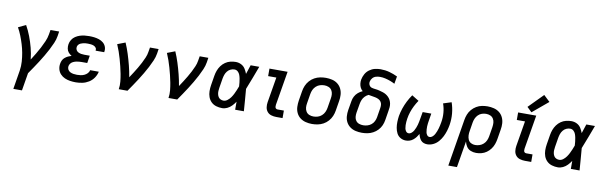

<svg xmlns="http://www.w3.org/2000/svg" viewBox="-57 -1381 6882 2190"><g transform="rotate(10 3384.0 -286.5)"><path d="M131 205H231L265 0Q291 -38 317 -76Q343 -114 367.5 -152.5Q392 -191 415.5 -230.5Q439 -270 460 -310.5Q481 -351 499 -392.5Q517 -434 524 -477L532 -530H432L423 -477Q416 -435 398 -394Q380 -353 359.5 -313.5Q339 -274 315.5 -235.5Q292 -197 268 -159Q261 -227 244 -292Q227 -357 203.5 -419Q180 -481 148 -538L61 -496Q85 -453 103 -407.5Q121 -362 135.5 -314.5Q150 -267 159 -218Q168 -169 171.5 -117.5Q175 -66 167 -14Z M818 8Q856 8 894.5 0Q933 -8 968 -29.5Q1003 -51 1026 -85Q1049 -119 1057 -157H957Q953 -136 937 -119.5Q921 -103 901 -94Q881 -85 860 -82Q839 -79 818 -79Q797 -79 777 -82Q757 -85 739 -94Q721 -103 711.5 -120.5Q702 -138 705 -159Q708 -176 719 -190.5Q730 -205 746.5 -213Q763 -221 779.5 -225Q796 -229 812.5 -230.5Q829 -232 846 -232H910L924 -319H861Q842 -319 824 -322Q806 -325 790 -333Q774 -341 765.5 -357Q757 -373 760 -392Q762 -406 772 -418Q782 -430 796 -436Q810 -442 824 -445.5Q838 -449 852 -450Q866 -451 880 -451Q897 -451 914 -449Q931 -447 946.5 -441Q962 -435 972.5 -421.5Q983 -408 980 -391Q980 -389 979 -387H1079Q1080 -391 1080 -395Q1085 -425 1074.5 -451.5Q1064 -478 1042.5 -495.5Q1021 -513 994 -522Q967 -531 938.5 -534.5Q910 -538 880 -538Q854 -538 826.5 -535Q799 -532 772.5 -523.5Q746 -515 721.5 -499Q697 -483 681.5 -458Q666 -433 662 -406Q658 -381 662.5 -355.5Q667 -330 683 -311.5Q699 -293 720 -281Q700 -275 681 -266Q662 -257 645 -243Q628 -229 619 -210Q610 -191 607 -171Q601 -138 609.5 -106Q618 -74 639.5 -51Q661 -28 690 -15Q719 -2 752 3Q785 8 818 8Z M1316 0H1417Q1443 -38 1469 -76Q1495 -114 1519.5 -152.5Q1544 -191 1567.5 -230.5Q1591 -270 1612 -310.5Q1633 -351 1651 -392.5Q1669 -434 1676 -477L1684 -530H1584L1575 -477Q1570 -443 1555.5 -409.5Q1541 -376 1524.5 -343.5Q1508 -311 1489 -279.5Q1470 -248 1450.5 -217Q1431 -186 1410 -155Q1399 -222 1382.5 -287Q1366 -352 1346 -415Q1326 -478 1300 -538L1209 -503Q1226 -464 1240 -424Q1254 -384 1265.5 -343Q1277 -302 1287.5 -260Q1298 -218 1306 -175.5Q1314 -133 1318.5 -89Q1323 -45 1316 0Z M1892 0H1993Q2019 -38 2045 -76Q2071 -114 2095.5 -152.5Q2120 -191 2143.5 -230.5Q2167 -270 2188 -310.5Q2209 -351 2227 -392.5Q2245 -434 2252 -477L2260 -530H2160L2151 -477Q2146 -443 2131.5 -409.5Q2117 -376 2100.5 -343.5Q2084 -311 2065 -279.5Q2046 -248 2026.5 -217Q2007 -186 1986 -155Q1975 -222 1958.5 -287Q1942 -352 1922 -415Q1902 -478 1876 -538L1785 -503Q1802 -464 1816 -424Q1830 -384 1841.5 -343Q1853 -302 1863.5 -260Q1874 -218 1882 -175.5Q1890 -133 1894.5 -89Q1899 -45 1892 0Z M2514 8Q2544 8 2573 -6Q2602 -20 2624 -43Q2646 -66 2664 -93Q2664 -47 2664 0H2765Q2760 -64 2755.5 -128Q2751 -192 2745 -256Q2773 -324 2798.5 -393Q2824 -462 2850 -530H2750Q2732 -477 2715 -424Q2704 -454 2687 -481Q2670 -508 2640.5 -523Q2611 -538 2577 -538Q2546 -538 2515 -530.5Q2484 -523 2456.5 -504Q2429 -485 2409.5 -458Q2390 -431 2379 -401Q2368 -371 2363 -340L2345 -230Q2339 -194 2339.5 -158.5Q2340 -123 2351.5 -91Q2363 -59 2387 -35.5Q2411 -12 2444.5 -2Q2478 8 2514 8ZM2514 -79Q2496 -79 2479.5 -87Q2463 -95 2454 -110Q2445 -125 2441.5 -142.5Q2438 -160 2439 -178.5Q2440 -197 2443 -216L2461 -326Q2465 -348 2472.5 -370Q2480 -392 2495.5 -411.5Q2511 -431 2533 -441Q2555 -451 2577 -451Q2600 -451 2616.5 -436Q2633 -421 2640.5 -400.5Q2648 -380 2652 -358.5Q2656 -337 2658.5 -314.5Q2661 -292 2662 -270Q2653 -246 2643.5 -223Q2634 -200 2622.5 -177Q2611 -154 2596 -133Q2581 -112 2559.5 -95.5Q2538 -79 2514 -79Z M3140 0H3213V-87H3140Q3128 -87 3120 -94.5Q3112 -102 3111.5 -113.5Q3111 -125 3112 -136L3178 -530H2968V-443H3063L3014 -150Q3009 -120 3013 -90.5Q3017 -61 3035 -39Q3053 -17 3081.5 -8.5Q3110 0 3140 0Z M3554 8Q3587 8 3620.5 1.5Q3654 -5 3685 -22Q3716 -39 3740 -66Q3764 -93 3777.5 -125Q3791 -157 3796 -190L3814 -300Q3821 -338 3819 -375Q3817 -412 3801.5 -444.5Q3786 -477 3758 -499Q3730 -521 3694 -529.5Q3658 -538 3621 -538Q3588 -538 3554.5 -531.5Q3521 -525 3490 -508Q3459 -491 3435 -464Q3411 -437 3397.5 -405Q3384 -373 3379 -340L3361 -230Q3355 -192 3356.5 -155Q3358 -118 3373.5 -85.5Q3389 -53 3417 -31.5Q3445 -10 3481 -1Q3517 8 3554 8ZM3556 -79Q3530 -79 3507 -88.5Q3484 -98 3471 -119Q3458 -140 3456 -165Q3454 -190 3459 -216L3477 -326Q3481 -351 3492 -375Q3503 -399 3523.5 -417.5Q3544 -436 3569 -443.5Q3594 -451 3619 -451Q3645 -451 3668 -441.5Q3691 -432 3704 -411.5Q3717 -391 3719 -365.5Q3721 -340 3716 -314L3698 -204Q3694 -179 3683 -155Q3672 -131 3651.5 -112.5Q3631 -94 3606 -86.5Q3581 -79 3556 -79Z M4132 8Q4164 8 4196.5 2Q4229 -4 4260 -20.5Q4291 -37 4315 -62.5Q4339 -88 4352.5 -119Q4366 -150 4371 -183L4388 -288Q4392 -310 4394 -332Q4396 -354 4392 -375.5Q4388 -397 4378.5 -415.5Q4369 -434 4354.5 -448.5Q4340 -463 4322.5 -473.5Q4305 -484 4284.5 -490Q4264 -496 4243.5 -501.5Q4223 -507 4201 -509Q4179 -511 4158 -516.5Q4137 -522 4126.5 -541Q4116 -560 4120 -582Q4124 -605 4140.5 -624Q4157 -643 4180 -649.5Q4203 -656 4226 -656Q4258 -656 4288 -649Q4318 -642 4346.5 -631.5Q4375 -621 4401 -607L4416 -694Q4371 -716 4321.5 -729.5Q4272 -743 4219 -743Q4186 -743 4152.5 -735Q4119 -727 4089.5 -705.5Q4060 -684 4043 -652.5Q4026 -621 4020 -588Q4016 -564 4019 -540Q4022 -516 4032.5 -495.5Q4043 -475 4060 -461Q4032 -449 4008.5 -429Q3985 -409 3971 -382Q3957 -355 3953 -327L3935 -221Q3929 -184 3931.5 -147.5Q3934 -111 3950.5 -80Q3967 -49 3995.5 -28.5Q4024 -8 4059.5 0Q4095 8 4132 8ZM4132 -79Q4107 -79 4084.5 -87Q4062 -95 4048 -114Q4034 -133 4031.5 -157.5Q4029 -182 4033 -207L4051 -312Q4055 -336 4064.5 -359.5Q4074 -383 4092.5 -402Q4111 -421 4134 -431Q4154 -427 4174 -424Q4194 -421 4213.5 -417Q4233 -413 4250.5 -404.5Q4268 -396 4279.5 -380Q4291 -364 4292.5 -343.5Q4294 -323 4290 -302L4273 -197Q4269 -173 4257.5 -149.5Q4246 -126 4225.5 -109.5Q4205 -93 4180.5 -86Q4156 -79 4132 -79Z M4642 8Q4664 8 4685.5 1Q4707 -6 4725.5 -21Q4744 -36 4758 -54.5Q4772 -73 4783 -93Q4787 -74 4795 -55Q4803 -36 4816 -21Q4829 -6 4848.5 1Q4868 8 4889 8Q4925 8 4959 -8.5Q4993 -25 5018 -54Q5043 -83 5059.5 -116Q5076 -149 5086.5 -183.5Q5097 -218 5103 -253Q5114 -321 5108 -386.5Q5102 -452 5081 -513L4987 -483Q5005 -433 5009.5 -377.5Q5014 -322 5004 -266Q5001 -248 4997 -230Q4993 -212 4988 -194Q4983 -176 4976 -158.5Q4969 -141 4960 -124Q4951 -107 4935.5 -93Q4920 -79 4902 -79Q4884 -79 4873 -93Q4862 -107 4858.5 -124Q4855 -141 4854 -158.5Q4853 -176 4853.5 -193.5Q4854 -211 4856.5 -229Q4859 -247 4862 -265L4875 -345H4775L4761 -265Q4758 -247 4754.5 -229Q4751 -211 4746 -193Q4741 -175 4734 -157.5Q4727 -140 4717.5 -123Q4708 -106 4692.5 -92.5Q4677 -79 4659 -79Q4640 -79 4628.5 -94Q4617 -109 4613.5 -127.5Q4610 -146 4609.5 -164.5Q4609 -183 4610.5 -202.5Q4612 -222 4615 -241Q4621 -280 4633.5 -318Q4646 -356 4664.5 -392.5Q4683 -429 4706 -463L4625 -513Q4597 -473 4575.5 -430.5Q4554 -388 4539 -343.5Q4524 -299 4516 -254Q4511 -219 4510 -184.5Q4509 -150 4514.5 -117Q4520 -84 4535 -54.5Q4550 -25 4579 -8.5Q4608 8 4642 8Z M5169 205H5269L5320 -100Q5327 -69 5344.5 -42.5Q5362 -16 5392 -4Q5422 8 5455 8Q5486 8 5517 0Q5548 -8 5575 -27Q5602 -46 5622 -73Q5642 -100 5652.5 -130Q5663 -160 5668 -190L5686 -300Q5693 -338 5691 -375Q5689 -412 5673.5 -444.5Q5658 -477 5630.5 -498.5Q5603 -520 5567 -529Q5531 -538 5494 -538Q5461 -538 5428 -531.5Q5395 -525 5365 -507Q5335 -489 5312 -462.5Q5289 -436 5276.5 -404Q5264 -372 5259 -340ZM5429 -79Q5403 -79 5380.5 -91Q5358 -103 5348 -126Q5338 -149 5337 -175Q5336 -201 5341 -227L5357 -326Q5361 -350 5371 -373.5Q5381 -397 5400 -416Q5419 -435 5443.5 -443Q5468 -451 5492 -451Q5518 -451 5540.5 -441.5Q5563 -432 5576 -411Q5589 -390 5590.5 -365Q5592 -340 5588 -314L5570 -204Q5566 -180 5555.5 -156Q5545 -132 5524.5 -113.5Q5504 -95 5479 -87Q5454 -79 5429 -79Z M6020 0H6093V-87H6020Q6008 -87 6000 -94.5Q5992 -102 5991.5 -113.5Q5991 -125 5992 -136L6058 -530H5848V-443H5943L5894 -150Q5889 -120 5893 -90.5Q5897 -61 5915 -39Q5933 -17 5961.5 -8.5Q5990 0 6020 0ZM5997 -558 6179 -710 6107 -778 5942 -611Z M6402 8Q6432 8 6461 -6Q6490 -20 6512 -43Q6534 -66 6552 -93Q6552 -47 6552 0H6653Q6648 -64 6643.5 -128Q6639 -192 6633 -256Q6661 -324 6686.5 -393Q6712 -462 6738 -530H6638Q6620 -477 6603 -424Q6592 -454 6575 -481Q6558 -508 6528.5 -523Q6499 -538 6465 -538Q6434 -538 6403 -530.5Q6372 -523 6344.5 -504Q6317 -485 6297.5 -458Q6278 -431 6267 -401Q6256 -371 6251 -340L6233 -230Q6227 -194 6227.5 -158.5Q6228 -123 6239.5 -91Q6251 -59 6275 -35.5Q6299 -12 6332.5 -2Q6366 8 6402 8ZM6402 -79Q6384 -79 6367.5 -87Q6351 -95 6342 -110Q6333 -125 6329.5 -142.5Q6326 -160 6327 -178.5Q6328 -197 6331 -216L6349 -326Q6353 -348 6360.5 -370Q6368 -392 6383.5 -411.5Q6399 -431 6421 -441Q6443 -451 6465 -451Q6488 -451 6504.5 -436Q6521 -421 6528.5 -400.5Q6536 -380 6540 -358.5Q6544 -337 6546.5 -314.5Q6549 -292 6550 -270Q6541 -246 6531.5 -223Q6522 -200 6510.5 -177Q6499 -154 6484 -133Q6469 -112 6447.5 -95.5Q6426 -79 6402 -79Z"/></g></svg>

Font: Iosevka Sparkle Medium Oblique
Style: Regular
Weight: 500
Italic angle: -9°
Designer: Belleve Invis
Foundry: Belleve Invis
Version: Version 4.5.0; ttfautohint (v1.8.3)